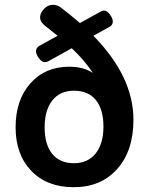

<svg xmlns="http://www.w3.org/2000/svg" viewBox="-20 -770 627 800"><path d="M369 -621Q536 -451 536 -271Q536 -142 468.5 -66Q401 10 287 10Q176 10 110.5 -58Q45 -126 45 -240Q45 -353 106.5 -422.5Q168 -492 268 -492Q328 -492 367 -466Q334 -517 279 -569L180 -514Q172 -511 167 -511Q154 -511 142 -527.5Q130 -544 130 -556Q130 -571 144 -579L220 -621Q209 -630 166 -664Q147 -679 147 -698Q147 -716 163.5 -733Q180 -750 200 -750Q218 -750 233 -739Q276 -706 313 -674L400 -722Q407 -726 413 -726Q426 -726 438 -709.5Q450 -693 450 -681Q450 -665 436 -658ZM288 -90Q346 -90 378.5 -130.5Q411 -171 411 -243Q411 -314 379.5 -353Q348 -392 288 -392Q230 -392 198 -351.5Q166 -311 166 -239Q166 -168 197.5 -129Q229 -90 288 -90Z"/></svg>

Font: Solway Medium
Style: Regular
Weight: 500
Designer: Mariya V. Pigoulevskaya
Foundry: The Northern Block Ltd.
Version: Version 1.000;hotconv 1.0.109;makeotfexe 2.5.65596